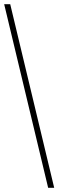

<svg xmlns="http://www.w3.org/2000/svg" viewBox="-20 -780 280 921"><path d="M211 121 0 -760H29L240 121Z"/></svg>

Font: Noto Serif Khmer Condensed Thin
Style: Regular
Weight: 250
Width: 3
Designer: Danh Hong and the Monotype Design Team
Foundry: Monotype Imaging Inc.
Version: Version 2.004